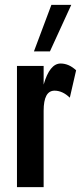

<svg xmlns="http://www.w3.org/2000/svg" viewBox="-20 -772 346 792"><path d="M268 -369Q238 -398 205 -398Q160 -398 160 -315V0H50V-500H160V-423Q185 -510 230 -510Q264 -510 294 -482ZM120 -560 192 -752H274L186 -560Z"/></svg>

Font: Gully ECD Medium
Style: Regular
Weight: 500
Width: 2
Designer: jaikishan Patel
Foundry: MagicType
Version: Version 1.000;Glyphs 3.2 (3242)